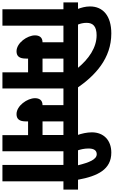

<svg xmlns="http://www.w3.org/2000/svg" viewBox="302 -1238 936 1580"><g transform="rotate(90 770.0 -448.0)"><path d="M56 -502V0H191V-502H259V-622H182C174 -642 168 -665 168 -693C168 -745 197 -775 270 -775C371 -775 465 -712 544 -615H704C601 -764 461 -896 255 -896C110 -896 33 -827 33 -721C33 -682 43 -650 53 -622H0V-502Z M708 -502H776V-622H247V-502H328V-330C286 -330 271 -302 271 -268C271 -205 333 -116 402 -116C443 -116 462 -140 462 -193V-211H575V0H708ZM574 -502V-330H462V-502Z M1225 -502H1293V-622H764V-502H845V-330C803 -330 788 -302 788 -268C788 -205 850 -116 919 -116C960 -116 979 -140 979 -193V-211H1092V0H1225ZM1091 -502V-330H979V-502Z M1092 -615H1219C1210 -641 1202 -672 1202 -709C1202 -754 1219 -776 1249 -776C1292 -776 1317 -715 1340 -622H1281V-502H1337V0H1472V-502H1540V-622H1459C1429 -785 1374 -896 1236 -896C1134 -896 1069 -833 1069 -736C1069 -695 1079 -652 1092 -615Z"/></g></svg>

Font: Noto Sans Devanagari UI ExtraCondensed ExtraBold
Style: Regular
Weight: 800
Width: 2
Designer: Jelle Bosma - Monotype Design Team
Foundry: Monotype Imaging Inc.
Version: Version 2.003